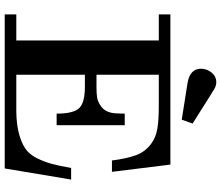

<svg xmlns="http://www.w3.org/2000/svg" viewBox="-80 -836 916 795"><g transform="rotate(90 377.5 -438.0)"><path d="M39 0V-48H147V-638H39V-686H661L691 -444H644Q636 -506 622 -544Q608 -582 574 -607Q548 -626 512.5 -632Q477 -638 418 -638H289V-380H339Q366 -380 383 -382.5Q400 -385 420 -399Q440 -413 446 -440Q450 -455 450 -497H498V-215H450Q450 -284 427.5 -308Q405 -332 339 -332H289V-48H443Q496 -49 533 -59Q570 -69 594 -85Q618 -101 633.5 -131.5Q649 -162 657.5 -193Q666 -224 675 -275H723L677 0ZM264 -813Q264 -837 280 -856.5Q296 -876 320 -876Q333 -876 345 -869.5Q357 -863 423 -821Q464 -795 491 -778L475 -733Q447 -737 399.5 -745Q352 -753 323 -757Q264 -767 264 -813Z"/></g></svg>

Font: CMU Serif
Style: Bold
Weight: 700
Version: Version 0.7.0